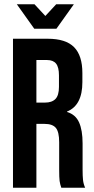

<svg xmlns="http://www.w3.org/2000/svg" viewBox="-20 -882 443 902"><path d="M41 -700H204Q289 -700 328 -660.5Q367 -621 367 -539V-496Q367 -387 295 -358V-356Q335 -344 351.5 -307Q368 -270 368 -208V-85Q368 -55 370 -36.5Q372 -18 380 0H268Q262 -17 260 -32Q258 -47 258 -86V-214Q258 -262 242.5 -281Q227 -300 189 -300H151V0H41ZM191 -400Q224 -400 240.5 -417Q257 -434 257 -474V-528Q257 -566 243.5 -583Q230 -600 201 -600H151V-400ZM59 -862H142L193 -807L244 -862H327L245 -747H141Z"/></svg>

Font: kids-team
Style: team
Weight: 400
Designer: Ryoichi Tsunekawa, Thomas Gollenia, Laura Emeder
Foundry: Ryoichi Tsunekawa, Thomas Gollenia, Laura Emeder
Version: Version 2.000